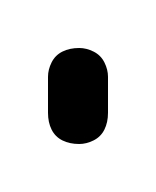

<svg xmlns="http://www.w3.org/2000/svg" viewBox="-20 -60 65 80"><path d="M0 -13H25V-28H0ZM13 -25Q9 -25 6 -23.5Q3 -22 1.5 -19Q0 -16 0 -13Q0 -9 1.5 -6Q3 -3 6 -1.5Q9 0 13 0Q16 0 19 -1.5Q22 -3 23.5 -6Q25 -9 25 -13Q25 -16 23.5 -19Q22 -22 19 -23.5Q16 -25 13 -25ZM13 -40Q9 -40 6 -38.5Q3 -37 1.5 -34Q0 -31 0 -28Q0 -24 1.5 -21Q3 -18 6 -16.5Q9 -15 13 -15Q16 -15 19 -16.5Q22 -18 23.5 -21Q25 -24 25 -28Q25 -31 23.5 -34Q22 -37 19 -38.5Q16 -40 13 -40Z"/></svg>

Font: Wavefont Thin
Style: Regular
Weight: 100
Monospace: yes
Version: Version 3.005;gftools[0.9.33]